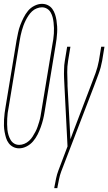

<svg xmlns="http://www.w3.org/2000/svg" viewBox="-35 -763 563 998"><path d="M64 8Q48 8 34 1Q20 -6 10.5 -18.5Q1 -31 -3.5 -46Q-8 -61 -11 -77Q-14 -93 -14.5 -109Q-15 -125 -14 -141.5Q-13 -158 -11 -175Q-9 -192 -6 -208L51 -553Q55 -573 59 -593Q63 -613 70.5 -632.5Q78 -652 87.5 -671Q97 -690 110.5 -706.5Q124 -723 144 -733Q164 -743 183 -743Q200 -743 214 -736Q228 -729 237 -716.5Q246 -704 251 -689Q256 -674 258.5 -658Q261 -642 262 -626Q263 -610 262 -593.5Q261 -577 259 -560Q257 -543 254 -527L197 -182Q194 -162 189 -142Q184 -122 177 -102.5Q170 -83 160.5 -64Q151 -45 137 -28.5Q123 -12 103.5 -2Q84 8 64 8ZM65 -10Q78 -10 91.5 -15.5Q105 -21 116 -31Q127 -41 134.5 -53Q142 -65 149 -78Q156 -91 160.5 -104.5Q165 -118 169 -131Q173 -144 175.5 -157.5Q178 -171 180 -185L237 -530Q240 -544 242 -559Q244 -574 245 -588.5Q246 -603 245.5 -617.5Q245 -632 243.5 -646Q242 -660 238.5 -673.5Q235 -687 228 -699Q221 -711 209 -718Q197 -725 183 -725Q170 -725 156 -719.5Q142 -714 131.5 -704Q121 -694 113 -682Q105 -670 98.5 -657Q92 -644 87 -630.5Q82 -617 78.5 -604Q75 -591 72 -577.5Q69 -564 67 -550L10 -205Q7 -191 5 -176Q3 -161 2.5 -146.5Q2 -132 2 -117.5Q2 -103 3.5 -89Q5 -75 9 -61.5Q13 -48 20 -36Q27 -24 38.5 -17Q50 -10 65 -10ZM247 215 248 208Q252 186 256.5 164.5Q261 143 269 122L316 -2L300 -316Q299 -337 298 -358Q297 -379 298 -401Q298 -414 299 -424.5Q300 -435 302 -447L314 -520H331L319 -447Q314 -417 314.5 -387.5Q315 -358 316 -328Q316 -326 316 -323Q316 -320 316 -317L331 -39L344 -74L439 -323Q451 -353 462 -384Q473 -415 479 -447L491 -520H508L496 -447Q490 -413 478 -380.5Q466 -348 454 -316L283 129Q276 148 272 168Q268 188 264 208L263 215Z"/></svg>

Font: Iosevka Term Curly Th Obl
Style: Regular
Weight: 100
Italic angle: -9°
Designer: Belleve Invis
Foundry: Belleve Invis
Version: Version 32.3.0